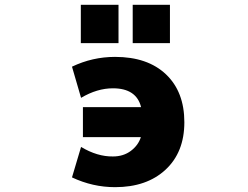

<svg xmlns="http://www.w3.org/2000/svg" viewBox="-20 -774 1040 806"><path d="M328.1 -198.2V-324.2H572.3Q552.7 -403.3 454.1 -403.3Q387.7 -403.3 320.3 -363.3L282.2 -494.1Q368.2 -535.2 462.9 -535.2Q599.6 -535.2 676.8 -461.9Q753.9 -388.7 753.9 -260.7Q753.9 -134.8 674.8 -61.5Q595.7 11.7 462.9 11.7Q369.1 11.7 282.2 -29.3L320.3 -157.2Q388.7 -116.2 454.1 -117.2Q498 -117.2 529.3 -140.6Q560.5 -164.1 571.3 -198.2ZM319.3 -592.8V-753.9H477.5V-592.8ZM537.1 -592.8V-753.9H693.4V-592.8Z"/></svg>

Font: GenEi Gothic M Heavy
Style: Regular
Weight: 800
Designer: o_tamon (Modified); [Source Han Sans]
Ryoko NISHIZUKA  (kana & ideographs); Paul D. Hunt (Latin, Greek & Cyrillic); Wenl
Version: Version 1.1a;Original Version 1.004